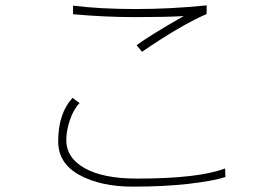

<svg xmlns="http://www.w3.org/2000/svg" viewBox="-20 -697 1040 720"><path d="M198.2 -167Q198.2 -271.5 252 -330.1L278.3 -310.5Q254.9 -286.1 241.7 -245.6Q228.5 -205.1 228.5 -171.9Q228.5 -105.5 297.4 -66.4Q366.2 -27.3 494.1 -27.3Q724.6 -27.3 824.2 -65.4L825.2 -33.2Q781.2 -18.6 689 -7.8Q596.7 2.9 477.5 2.9Q358.4 2.9 278.3 -40.5Q198.2 -84 198.2 -167ZM253.9 -643.6V-675.8Q355.5 -663.1 487.8 -663.1Q620.1 -663.1 754.9 -676.8V-644.5Q658.2 -602.5 512.7 -502.9L492.2 -527.3Q537.1 -561.5 668.9 -636.7Q601.6 -632.8 487.8 -632.8Q374 -632.8 253.9 -643.6Z"/></svg>

Font: GenEi Gothic M ExtraLight
Style: Regular
Weight: 200
Designer: o_tamon (Modified); [Source Han Sans]
Ryoko NISHIZUKA  (kana & ideographs); Paul D. Hunt (Latin, Greek & Cyrillic); Wenl
Version: Version 1.1a;Original Version 1.004